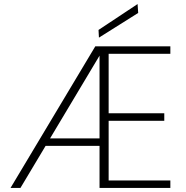

<svg xmlns="http://www.w3.org/2000/svg" viewBox="-20 -929 920 949"><path d="M32 0 451 -700H822V-663H517V-369H792V-332H517V-37H822V0H472V-654L81 0ZM180 -208 199 -245H492V-208ZM469 -743 467 -781 660 -909 663 -865Z"/></svg>

Font: DM Sans 20pt ExtraLight
Style: Regular
Weight: 250
Version: Version 4.004;gftools[0.9.30]